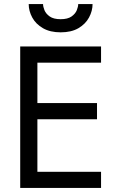

<svg xmlns="http://www.w3.org/2000/svg" viewBox="-20 -930 590 950"><path d="M122 -910H193Q193 -897 200 -879.5Q207 -862 226 -848.5Q245 -835 280 -835Q315 -835 334 -848.5Q353 -862 360 -879.5Q367 -897 367 -910H438Q438 -876 420.5 -843.5Q403 -811 368 -790.5Q333 -770 280 -770Q228 -770 192.5 -790.5Q157 -811 139.5 -843.5Q122 -876 122 -910ZM80 -700H480V-620H165V-420H460V-340H165V-80H480V0H80Z"/></svg>

Font: Jost*
Style: Regular
Weight: 400
Version: Version 3.7